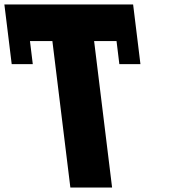

<svg xmlns="http://www.w3.org/2000/svg" viewBox="-47 -845 795 865"><path d="M-7 -660 5.7 -556H100.7L88 -660H189L270 0H458L377 -660H478L490.7 -556H585.7L573 -660L552.7 -825H-27.3Z"/></svg>

Font: Hussar
Style: BdOpOblOne
Weight: 700
Foundry: Cannot Into Space Fonts
Version: Version 2.00